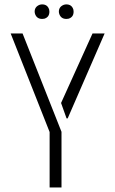

<svg xmlns="http://www.w3.org/2000/svg" viewBox="-20 -832 511 852"><path d="M133.8 -780.3Q133.8 -801.8 155.3 -810.5Q161.1 -812.5 167 -812.5Q191.4 -812.5 198.2 -789.1Q199.2 -785.2 199.2 -780.3Q199.2 -755.9 176.8 -749Q171.9 -748 167 -748Q143.6 -748 135.7 -769.5Q133.8 -775.4 133.8 -780.3ZM241.2 -780.3Q241.2 -801.8 262.7 -810.5Q268.6 -812.5 274.4 -812.5Q298.8 -812.5 305.7 -789.1Q306.6 -785.2 306.6 -780.3Q306.6 -755.9 284.2 -749Q279.3 -748 274.4 -748Q251 -748 243.2 -769.5Q241.2 -775.4 241.2 -780.3ZM27.3 -683.6H80.1L252.9 -247.1V0H200.2V-246.1ZM251 -375 390.6 -683.6H444.3L280.3 -306.6H275.4Z"/></svg>

Font: Post No Bills Colombo
Style: Regular
Weight: 400
Designer: Kosala Senevirathne, Siva Puranthara, Lasantha Premarathna, Tharique Azeez
Foundry: Mooniak
Version: Version 1.220 ; ttfautohint (v1.6)